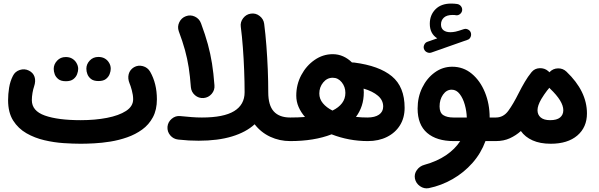

<svg xmlns="http://www.w3.org/2000/svg" viewBox="-20 -732 3286 1054"><path d="M24.4 -182.1Q24.4 -215.3 30 -250.5Q35.6 -285.6 50.8 -315.4Q62.5 -339.4 88.4 -347.9Q114.3 -356.4 138.2 -344.7Q162.1 -333 169.7 -310.1Q177.2 -287.1 167 -256.8Q162.1 -243.2 158.4 -221.9Q154.8 -200.7 154.8 -182.1Q154.8 -123 226.3 -97.7Q297.9 -72.3 422.9 -72.3Q502 -72.3 567.4 -85Q632.8 -97.7 671.9 -123Q710.9 -148.4 710.9 -187Q710.9 -210 703.6 -236.6Q696.3 -263.2 691.4 -273.9Q680.2 -300.8 686.5 -325Q692.9 -349.1 715.3 -362.8Q738.3 -376 764.4 -368.9Q790.5 -361.8 804.2 -338.4Q841.3 -273.4 841.3 -187Q841.3 -129.4 819.3 -88.4Q797.4 -47.4 760.5 -20.8Q723.6 5.9 678.5 21.7Q633.3 37.6 586.2 45.2Q539.1 52.7 496.6 54.9Q454.1 57.1 422.9 57.1Q381.8 57.1 329.6 53.7Q277.3 50.3 223.9 37.8Q170.4 25.4 125.2 -0.5Q80.1 -26.4 52.2 -70.3Q24.4 -114.3 24.4 -182.1ZM454.1 -355Q454.1 -379.9 472.7 -399.7Q491.2 -419.4 520 -419.4Q540.5 -419.4 555.2 -410.9Q569.8 -402.3 577.6 -389.2Q587.9 -374 587.9 -354.5Q587.9 -341.3 582 -325.7Q576.2 -310.1 561.8 -298.6Q547.4 -287.1 520.5 -287.1Q493.7 -287.1 479.2 -298.8Q464.8 -310.5 459.5 -325.7Q454.1 -339.4 454.1 -355ZM274.9 -354Q274.9 -378.9 293.5 -398.9Q312 -418.9 340.8 -418.9Q361.8 -418.9 376.2 -410.2Q390.6 -401.4 398.4 -388.7Q409.2 -371.6 409.2 -354Q409.2 -340.8 403.3 -325Q397.5 -309.1 382.8 -297.6Q368.2 -286.1 341.8 -286.1Q314.5 -286.1 300 -297.9Q285.6 -309.6 280.3 -324.7Q274.9 -339.8 274.9 -354Z M1301.8 -585Q1298.3 -610.8 1314.9 -632.3Q1331.5 -653.8 1357.4 -657.2Q1383.8 -661.1 1405.3 -644.3Q1426.8 -627.4 1430.2 -601.6Q1437.5 -544.9 1442.4 -480.5Q1447.3 -416 1450 -350.6Q1452.6 -285.2 1452.6 -225.6Q1452.6 -153.8 1482.9 -120.4Q1513.2 -86.9 1573.2 -86.9H1573.7Q1600.6 -86.9 1619.4 -67.9Q1638.2 -48.8 1638.2 -22Q1638.2 4.9 1619.4 23.7Q1600.6 42.5 1573.7 42.5H1573.2Q1514.6 42.5 1463.6 18.8Q1412.6 -4.9 1377.9 -49.8Q1330.6 -6.3 1253.4 17.1Q1176.3 40.5 1070.3 40.5Q1043 40.5 1016.6 39.1Q990.2 37.6 958.5 34.2Q931.6 31.2 914.6 11Q897.5 -9.3 899.4 -36.1Q901.9 -62.5 922.9 -80.1Q943.8 -97.7 970.2 -94.7Q1004.9 -91.3 1033 -89.1Q1061 -86.9 1088.4 -86.9Q1208 -86.9 1265.4 -122.1Q1322.8 -157.2 1322.8 -225.6Q1322.8 -282.2 1320.3 -345.9Q1317.9 -409.7 1313.2 -471.7Q1308.6 -533.7 1301.8 -585ZM961.4 -560.5Q952.6 -585.4 964.1 -609.6Q975.6 -633.8 1000.5 -643.1Q1025.4 -652.3 1049.8 -640.9Q1074.2 -629.4 1083.5 -604Q1106.9 -541 1121.1 -489Q1135.3 -437 1143.8 -383.8Q1152.3 -330.6 1157.2 -264.2Q1159.7 -237.3 1142.1 -216.8Q1124.5 -196.3 1097.7 -193.8Q1070.8 -191.9 1050.5 -209.2Q1030.3 -226.6 1027.8 -253.4Q1023.4 -313.5 1015.9 -361.8Q1008.3 -410.2 995.4 -457.3Q982.4 -504.4 961.4 -560.5Z M1509.3 -22Q1509.3 -48.8 1528.1 -67.9Q1546.9 -86.9 1573.7 -86.9Q1616.7 -86.9 1654.3 -89.8Q1631.8 -115.7 1619.1 -145Q1606.4 -174.3 1606.4 -207Q1606.4 -268.1 1634 -319.8Q1661.6 -371.6 1707.3 -403.1Q1752.9 -434.6 1806.6 -434.6Q1836.9 -434.6 1863.8 -422.6Q1890.6 -410.6 1912.1 -389.2Q1918 -389.6 1923.8 -388.7Q2061.5 -371.1 2131.3 -313.2Q2201.2 -255.4 2201.2 -140.1Q2201.2 -85.4 2175.8 -44.4Q2150.4 -3.4 2104.7 19.5Q2059.1 42.5 1999 42.5Q1896 42.5 1800.3 5.4Q1704.6 42.5 1573.7 42.5Q1546.9 42.5 1528.1 23.7Q1509.3 4.9 1509.3 -22ZM1732.9 -218.8Q1732.9 -189 1752.4 -165.3Q1772 -141.6 1805.2 -125Q1839.4 -141.6 1857.7 -165.8Q1876 -189.9 1876 -222.2Q1876 -255.4 1856 -280.3Q1835.9 -305.2 1806.6 -305.2Q1775.4 -305.2 1754.2 -279.3Q1732.9 -253.4 1732.9 -218.8ZM1977.1 -225.1Q1977.1 -185.5 1966.1 -151.9Q1955.1 -118.2 1934.1 -90.3Q1964.8 -86.9 1996.6 -86.9Q2038.1 -86.9 2060.8 -102.8Q2083.5 -118.7 2083.5 -147Q2083.5 -182.1 2054.7 -206.5Q2025.9 -231 1976.1 -245.6Q1977.1 -235.4 1977.1 -225.1Z M2471.2 42.5Q2377 42.5 2324.7 -2.4Q2272.5 -47.4 2272.5 -136.2Q2272.5 -198.7 2297.9 -250.7Q2323.2 -302.7 2366.5 -334.2Q2409.7 -365.7 2462.4 -365.7Q2523.9 -365.7 2570.1 -327.1Q2616.2 -288.6 2642.1 -225.1Q2668 -161.6 2668 -86.9H2701.7Q2728.5 -86.9 2747.3 -67.9Q2766.1 -48.8 2766.1 -22Q2766.1 4.9 2747.3 23.7Q2728.5 42.5 2701.7 42.5H2645Q2620.6 109.4 2573.5 162.6Q2526.4 215.8 2464.6 251.2Q2402.8 286.6 2334 300.8Q2308.1 305.7 2285.6 290Q2263.2 274.4 2257.8 248.5Q2252.9 222.7 2268.6 201.2Q2284.2 179.7 2309.6 172.9Q2378.9 153.8 2428.5 120.1Q2478 86.4 2506.3 42.5ZM2469.7 -86.9H2542.5Q2541.5 -121.6 2531.7 -156.7Q2522 -191.9 2503.7 -215.8Q2485.4 -239.7 2459.5 -239.7Q2431.2 -239.7 2412.1 -212.6Q2393.1 -185.5 2393.1 -147.9Q2393.1 -113.3 2413.3 -100.1Q2433.6 -86.9 2469.7 -86.9ZM2307.6 -462.9Q2303.2 -474.1 2309.1 -486.6Q2314.9 -499 2327.1 -502.9L2380.4 -521.5Q2339.4 -546.9 2339.4 -601.6Q2339.4 -649.4 2370.4 -680.9Q2401.4 -712.4 2456.5 -712.4Q2474.1 -712.4 2489.7 -710Q2502.4 -708 2510.3 -698.2Q2518.1 -688.5 2517.1 -676.3Q2516.1 -664.1 2505.9 -655.3Q2495.6 -646.5 2482.9 -648.4Q2476.6 -649.9 2464.8 -649.9Q2432.6 -649.9 2416.7 -635.3Q2400.9 -620.6 2400.9 -597.7Q2400.9 -576.7 2414.8 -565.9Q2428.7 -555.2 2452.6 -555.2Q2465.8 -555.2 2480.7 -558.3Q2495.6 -561.5 2525.4 -571.8Q2538.6 -576.2 2550.5 -569.3Q2562.5 -562.5 2565.4 -549.8Q2567.9 -537.6 2562.3 -526.9Q2556.6 -516.1 2545.9 -513.2L2347.7 -443.4Q2335.9 -439.5 2324 -445.1Q2312 -450.7 2307.6 -462.9Z M2637.2 -22Q2637.2 -48.8 2656 -67.9Q2674.8 -86.9 2701.7 -86.9Q2743.7 -86.9 2770.5 -123.8Q2797.4 -160.6 2827.6 -221.2Q2843.8 -253.4 2861.1 -282.7Q2878.4 -312 2896.5 -334Q2897.5 -335.4 2898.4 -336.4Q2915 -356.4 2942.1 -357.7Q2969.2 -358.9 2989.3 -341.8Q2992.7 -338.9 2996.1 -335Q2996.6 -335.9 2997.6 -336.9Q3016.1 -356 3043 -356.7Q3069.8 -357.4 3089.4 -338.9Q3202.1 -231.4 3202.1 -109.4Q3202.1 -33.2 3149.2 12Q3096.2 57.1 3003.4 57.1Q2944.8 57.1 2903.6 38.6Q2862.3 20 2839.4 -12.7Q2813 11.2 2779.1 26.9Q2745.1 42.5 2701.7 42.5Q2674.8 42.5 2656 23.7Q2637.2 4.9 2637.2 -22ZM2930.7 -127Q2930.7 -102.1 2948.2 -87.2Q2965.8 -72.3 3000 -72.3Q3036.6 -72.3 3054.4 -86.9Q3072.3 -101.6 3072.3 -127Q3072.3 -176.3 3000 -245.1Q2997.6 -247.6 2995.6 -250Q2990.7 -244.1 2985.8 -237.8L2983.9 -235.8Q2975.6 -224.6 2967 -212.4Q2958.5 -200.2 2951.7 -188.5Q2930.7 -152.3 2930.7 -127Z"/></svg>

Font: Mikhak Bold
Style: Regular
Weight: 700
Designer: Amin Abedi
Version: Version 3.3